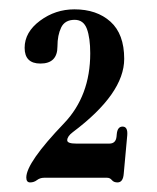

<svg xmlns="http://www.w3.org/2000/svg" viewBox="-20 -733 330 403"><path d="M140.1 -431.6H209.5Q223.1 -431.6 224.6 -446.3L225.1 -451.7Q226.6 -467.3 237.3 -467.3Q248.5 -467.3 247.1 -449.2L239.7 -368.2Q238.3 -350.1 226.6 -350.1Q218.8 -350.1 214.8 -355Q210.9 -359.9 204.6 -359.9H72.8Q64 -359.9 57.6 -355Q51.3 -350.1 43.2 -350.1Q35.2 -350.1 35.2 -360.4Q35.2 -391.6 114.3 -474.1Q169.4 -531.7 169.4 -621.1Q169.4 -653.3 162.4 -672.4Q155.3 -691.4 136.7 -691.4Q116.2 -691.4 108.4 -675.3Q100.6 -659.2 100.6 -635.7Q100.6 -599.6 64.9 -599.6Q31.7 -599.6 31.7 -632.6Q31.7 -665.5 64 -689.5Q96.2 -713.4 136.2 -713.4Q183.1 -713.4 211.9 -687.5Q240.7 -661.6 240.7 -609.4Q240.7 -536.6 132.8 -455.6Q121.1 -446.8 121.1 -438.5Q121.1 -431.6 140.1 -431.6Z"/></svg>

Font: UnifrakturMaguntia21
Style: Book
Weight: 400
Designer: j. 'mach' wust, Gerrit Ansmann, Georg Duffner, based on a font by Peter Wiegel, original typeface by Carl Albert Fahrenw
Version: Version 2017-03-19